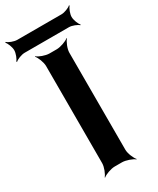

<svg xmlns="http://www.w3.org/2000/svg" viewBox="-296 -953 861 1046"><g transform="rotate(-30 134.5 -429.5)"><path d="M207 -50V-661C207 -685 223 -722 235 -735L233 -737C220 -725 181 -711 157 -711H111C87 -711 49 -725 36 -737L34 -735C46 -722 61 -685 61 -661V-50C61 -26 46 11 34 24L36 26C49 14 87 0 111 0H157C181 0 220 14 233 26L235 24C223 11 207 -26 207 -50ZM315 -823C315 -842 327 -872 337 -882L334 -885C324 -875 294 -863 275 -863H-4C-24 -863 -54 -875 -64 -885L-68 -882C-58 -872 -46 -842 -46 -823C-46 -803 -58 -773 -68 -763L-64 -760C-54 -770 -24 -782 -4 -782H275C294 -782 324 -770 334 -760L337 -763C327 -773 315 -803 315 -823Z"/></g></svg>

Font: Asimov
Style: EdgeWide
Weight: 500
Designer: Google
Version: Version 2.000980: 2014